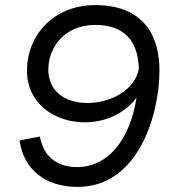

<svg xmlns="http://www.w3.org/2000/svg" viewBox="-20 -728 674 755"><path d="M356 -708C184 -708 86 -583 86 -451C86 -319 197 -247 313 -247C389 -247 468 -278 517 -344C490 -173 401 -71 284 -71C203 -71 151 -113 137 -191L57 -176C72 -63 157 7 285 7C526 7 607 -281 607 -450C607 -640 494 -708 356 -708ZM170 -454C170 -544 236 -630 354 -630C464 -630 523 -572 526 -457C511 -374 415 -323 324 -323C229 -323 170 -375 170 -454Z"/></svg>

Font: Fixel Display 20240404
Style: Italic
Weight: 400
Italic angle: -10°
Designer: AlfaBravo + MacPaw
Foundry: Kyrylo Tkachov, Marchela Mozhyna, Serhii Makarenko, Maria Weinstein, Zakhar Kryvoshyya
Version: Version 1.211;Glyphs 3.2 (3225)